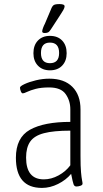

<svg xmlns="http://www.w3.org/2000/svg" viewBox="-20 -915 505 942"><path d="M186 7Q58 7 58 -141Q58 -240 127 -278.5Q196 -317 325 -317V-379Q325 -421 302 -453.5Q279 -486 221 -486Q182 -486 155.5 -479Q129 -472 113.5 -464.5Q98 -457 92 -457Q86 -457 82 -467.5Q78 -478 78 -485Q78 -492 100.5 -502.5Q123 -513 156 -521Q189 -529 222 -529Q295 -529 335 -489Q375 -449 375 -378V-149Q375 -98 377.5 -70.5Q380 -43 382.5 -31Q385 -19 385 -14Q385 -7 374.5 -3.5Q364 0 355 0Q345 0 341 -10.5Q337 -21 329 -62Q304 -32 265 -12.5Q226 7 186 7ZM195 -35Q232 -35 267.5 -54.5Q303 -74 325 -104V-274Q243 -274 195.5 -261.5Q148 -249 128 -220Q108 -191 108 -142Q108 -35 195 -35ZM225 -570Q188 -570 166 -593Q144 -616 144 -654Q144 -693 166 -716Q188 -739 225 -739Q263 -739 285 -716Q307 -693 307 -654Q307 -616 285 -593Q263 -570 225 -570ZM225 -605Q270 -605 270 -655Q270 -706 225 -706Q181 -706 181 -655Q181 -605 225 -605ZM199 -753Q187 -753 187 -761Q187 -767 191.5 -779Q196 -791 200 -798L230 -869Q236 -885 243.5 -890Q251 -895 272 -895Q297 -895 297 -884Q297 -877 290.5 -865.5Q284 -854 272 -836L229 -770Q222 -759 215.5 -756Q209 -753 199 -753Z"/></svg>

Font: Asap Condensed ExtraLight
Style: Regular
Weight: 200
Width: 3
Designer: Pablo Cosgaya
Foundry: Omnibus-Type
Version: Version 3.001; ttfautohint (v1.8.4.7-5d5b)